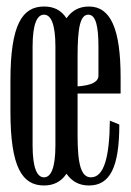

<svg xmlns="http://www.w3.org/2000/svg" viewBox="-20 -562 402 589"><path d="M80 -116V-419C80 -489 94 -517 115 -517C136 -517 150 -489 150 -419V-116C150 -46 136 -18 115 -18C94 -18 80 -46 80 -116ZM12 -220C12 -49 48 7 115 7C144 7 167 -4 184 -29C201 -5 223 7 253 7C318 7 346 -50 346 -180L317 -192C316 -77 298 -18 259 -18C229 -18 218 -57 218 -146V-275H350V-325C350 -474 319 -542 253 -542C223 -542 201 -530 184 -506C167 -532 144 -542 115 -542C48 -542 12 -486 12 -315ZM218 -297V-389C218 -477 226 -517 251 -517C274 -517 282 -481 282 -419V-330C282 -311 261 -300 218 -297Z"/></svg>

Font: Americaine Condensed
Style: Regular
Weight: 400
Width: 3
Designer: Alan Madić
Foundry: ESAD Valence
Version: Version 0.001;Glyphs 3.1.2 (3151)